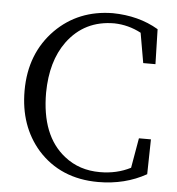

<svg xmlns="http://www.w3.org/2000/svg" viewBox="-53 -779 779 844"><g transform="rotate(5 336.5 -356.5)"><path d="M626 -191H573L550 -59C509 -38 464 -28 415 -28C354 -28 302 -45 258 -80C185 -137 149 -229 149 -356C150 -448 171 -523 214 -582C265 -651 334 -685 422 -685C463 -684 502 -674 540 -654L563 -522H617L613 -676C554 -711 486 -728 411 -729C310 -728 226 -694 159 -627C89 -556 54 -466 54 -356C54 -252 84 -166 144 -97C211 -22 300 16 411 16C490 16 561 -2 623 -37Z"/></g></svg>

Font: Noto Serif Tangut
Style: Regular
Weight: 400
Designer: YANG Xicheng
Foundry: Liu Zhao Studio
Version: Version 2.169